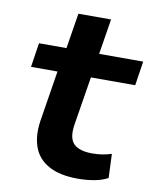

<svg xmlns="http://www.w3.org/2000/svg" viewBox="-76 -696 618 764"><g transform="rotate(10 233.0 -313.5)"><path d="M290 10Q219 10 174 -14Q129 -38 112 -83Q95 -128 104 -190L137 -396H30L45 -494H156L179 -637H311L288 -494H466L451 -396H272L240 -198Q232 -144 254.5 -121.5Q277 -99 330 -99Q350 -99 369.5 -102Q389 -105 407 -111L411 -14Q387 -1 355 4.5Q323 10 290 10Z"/></g></svg>

Font: Nunito Sans 10pt SemiExpanded
Style: Bold Italic
Weight: 700
Width: 6
Italic angle: -9°
Designer: Vernon Adams
Foundry: Vernon Adams
Version: Version 3.101;gftools[0.9.27]